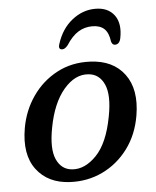

<svg xmlns="http://www.w3.org/2000/svg" viewBox="-51 -723 633 778"><g transform="rotate(-5 265.5 -334.5)"><path d="M326 -468.5Q419 -464.5 465.2 -402.2Q511.5 -340 494 -235Q481 -157.5 438.8 -101Q396.5 -44.5 335.2 -15.2Q274 14 203 10.5Q113.5 6.5 67 -55.2Q20.5 -117 39 -223.5Q51.5 -294.5 91 -351.2Q130.5 -408 191 -440Q251.5 -472 326 -468.5ZM215.5 -40Q267 -35.5 314.5 -84.5Q362 -133.5 382 -240.5Q398.5 -326 378.8 -370.2Q359 -414.5 315 -418Q260.5 -423 214.2 -368.8Q168 -314.5 149.5 -216Q133 -130.5 152.5 -87Q172 -43.5 215.5 -40ZM347 -610.5Q315.5 -610.5 289.8 -594.5Q264 -578.5 241 -542.5Q229.5 -528 218.5 -528Q200 -528 208.5 -552Q227.5 -611.5 270.8 -645.8Q314 -680 365.5 -680Q417 -680 442.5 -645.8Q468 -611.5 456 -552Q451 -528 432.5 -528Q421.5 -528 417.5 -542.5Q413 -578 395.8 -594.2Q378.5 -610.5 347 -610.5Z"/></g></svg>

Font: Fraunces 9pt Soft
Style: Italic
Weight: 400
Italic angle: -16°
Version: Version 1.000;[0bf87f6ff]